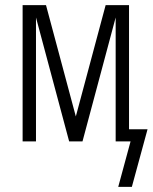

<svg xmlns="http://www.w3.org/2000/svg" viewBox="-20 -550 594 747"><path d="M440 177 488 0H430V-482L301 0H249L120 -482V0H68V-530H159L275 -97L391 -530H482V-47H554L493 177Z"/></svg>

Font: Lode Dark
Style: Regular
Weight: 400
Monospace: yes
Designer: Belleve Invis
Foundry: Belleve Invis
Version: Version 29.2.0; ttfautohint (v1.8.3)